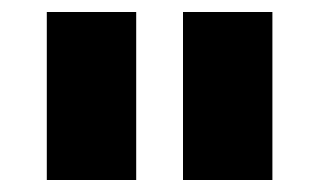

<svg xmlns="http://www.w3.org/2000/svg" viewBox="-20 -760 532 320"><path d="M58 -460V-740H207V-460ZM285 -460V-740H434V-460Z"/></svg>

Font: Oxanium ExtraBold
Style: Regular
Weight: 800
Designer: Severin Meyer
Version: Version 2.000